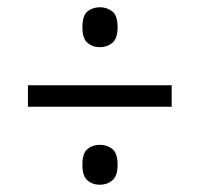

<svg xmlns="http://www.w3.org/2000/svg" viewBox="-20 -622 550 529"><path d="M57 -328V-387H453V-328ZM255 -113Q235 -113 221 -125Q207 -137 207 -168Q207 -200 221 -211.5Q235 -223 255 -223Q275 -223 289.5 -211.5Q304 -200 304 -168Q304 -137 289.5 -125Q275 -113 255 -113ZM255 -492Q235 -492 221 -504Q207 -516 207 -547Q207 -579 221 -590.5Q235 -602 255 -602Q275 -602 289.5 -590.5Q304 -579 304 -547Q304 -516 289.5 -504Q275 -492 255 -492Z"/></svg>

Font: Noto Serif Thai SemiCondensed
Style: Regular
Weight: 400
Width: 4
Designer: Monotype Design Team
Foundry: Monotype Imaging Inc.
Version: Version 2.002